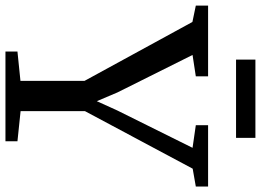

<svg xmlns="http://www.w3.org/2000/svg" viewBox="-160 -810 956 704"><g transform="rotate(90 318.0 -458.0)"><path d="M262.5 -55V-290L46.5 -685.5L-13.5 -698V-743H246V-698L167.5 -686L305 -410.5L337 -335L371 -410L508 -686L425 -698V-743H650V-698L584.5 -686.5L373.5 -291.5V-55.5L484 -44V0H155V-44ZM471.5 -916.5V-845.5H184.5V-916.5Z"/></g></svg>

Font: Merriweather Text
Style: Regular
Weight: 400
Designer: Eben Sorkin
Foundry: Eben Sorkin
Version: Version 2.100; ttfautohint (v1.7.19-72a1) -l 8 -r 50 -G 200 